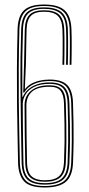

<svg xmlns="http://www.w3.org/2000/svg" viewBox="-20 -825 394 852"><path d="M178 7Q111.8 7 86.6 -20.6Q61.5 -48.2 60.2 -103.2Q59.2 -155 57.9 -219.2Q56.5 -283.5 55.6 -358.5Q54.8 -433.5 55.1 -518Q55.5 -602.5 58 -695Q59 -734.2 71.2 -758.5Q83.5 -782.8 108.9 -793.9Q134.2 -805 175 -805Q217 -805 243.4 -794Q269.8 -783 282.6 -759Q295.5 -735 297 -696Q297.8 -677.8 298 -657.5Q298.2 -637.2 298.1 -616.5Q298 -595.8 297.8 -575.8Q297.5 -555.8 297 -537.5H289Q289.5 -558 289.8 -578.1Q290 -598.2 290.1 -618.1Q290.2 -638 290 -657.5Q289.8 -677 289 -695.8Q287.8 -732.8 275.5 -755.2Q263.2 -777.8 238.6 -788.1Q214 -798.5 175 -798.5Q137 -798.5 113.4 -788Q89.8 -777.5 78.4 -754.8Q67 -732 66 -694.8Q63.8 -606.2 63.2 -526Q62.8 -445.8 63.5 -372.4Q64.2 -299 65.6 -232Q67 -165 68.2 -103Q69.5 -51.2 93 -25.4Q116.5 0.5 178 0.5Q239.2 0.5 266.6 -23.8Q294 -48 296 -103.2Q298.2 -158.2 298.6 -198.9Q299 -239.5 298.2 -278.2Q297.5 -317 296 -366.8Q294.8 -418 273.2 -441.8Q251.8 -465.5 200 -465.5Q180.2 -465.5 163 -462.2Q145.8 -459 131.4 -452.5Q117 -446 105.9 -436.4Q94.8 -426.8 87 -414H83L87 -551.2Q87.2 -557.2 87.5 -575.1Q87.8 -593 88.4 -622.8Q89 -652.5 90 -694.2Q91.2 -739.8 111 -759.6Q130.8 -779.5 175 -779.5Q221.2 -779.5 242.2 -759.9Q263.2 -740.2 265 -694.8Q265.8 -676 266 -656.1Q266.2 -636.2 266.1 -615.9Q266 -595.5 265.8 -575.8Q265.5 -556 265 -537.5H257Q257.5 -559 257.8 -580.1Q258 -601.2 258.1 -621.4Q258.2 -641.5 258 -660Q257.8 -678.5 257 -695Q255.2 -736.8 236.2 -754.9Q217.2 -773 175 -773Q135 -773 117.1 -754.8Q99.2 -736.5 98 -694.2Q97 -653 96.4 -620.8Q95.8 -588.5 95.5 -568Q95.2 -547.5 95 -541.2L90.2 -430.8H92.2Q102.2 -444 118.5 -453.1Q134.8 -462.2 155.6 -467.1Q176.5 -472 200 -472Q254.5 -472 278.5 -447.6Q302.5 -423.2 304 -367Q305.5 -316.8 306.2 -277.9Q307 -239 306.6 -198.6Q306.2 -158.2 304 -103Q301.8 -44.2 272.6 -18.6Q243.5 7 178 7ZM178 -5.8Q125.5 -5.8 101.4 -28.2Q77.2 -50.8 76 -104.2Q75.5 -130.2 74.6 -173.6Q73.8 -217 73 -269.9Q72.2 -322.8 71.5 -377.9Q70.8 -433 70.6 -483.4Q70.5 -533.8 71 -571.2Q71.2 -577.2 71.5 -590.2Q71.8 -603.2 72.4 -628.2Q73 -653.2 74 -694.8Q75 -729.5 85.5 -751Q96 -772.5 118 -782.4Q140 -792.2 175 -792.2Q229.8 -792.2 254.4 -769.8Q279 -747.2 281 -695.5Q282 -671 282.1 -643.6Q282.2 -616.2 281.9 -589.1Q281.5 -562 281 -537.5H273Q273.5 -558.2 273.8 -579.4Q274 -600.5 274.1 -621Q274.2 -641.5 274 -660.5Q273.8 -679.5 273 -695.5Q271.2 -746 247.1 -765.9Q223 -785.8 175 -785.8Q126.5 -785.8 104.9 -764.6Q83.2 -743.5 82 -694.5Q80.2 -632.8 79.8 -601.5Q79.2 -570.2 79 -561.2V-395.2H81Q90 -415.5 106.8 -429.8Q123.5 -444 147.2 -451.6Q171 -459.2 200 -459.2Q246 -459.2 266.4 -437.8Q286.8 -416.2 288 -366.5Q289.5 -316 290.2 -277.2Q291 -238.5 290.6 -198.4Q290.2 -158.2 288 -103.5Q286 -51.2 260.5 -28.5Q235 -5.8 178 -5.8ZM178 -12.2Q231 -12.2 254.6 -33.6Q278.2 -55 280 -104Q282 -156.2 282.5 -195.6Q283 -235 282.2 -274.5Q281.5 -314 280 -366.5Q278.8 -411.2 261 -432Q243.2 -452.8 200 -452.8Q157 -452.8 130.9 -439.2Q104.8 -425.8 92.9 -405.2Q81 -384.8 81 -364Q81 -314.8 81.5 -268.1Q82 -221.5 82.6 -179.9Q83.2 -138.2 84 -103.5Q85.2 -51.8 108.8 -32Q132.2 -12.2 178 -12.2ZM178 -18.5Q136.5 -18.5 114.8 -37Q93 -55.5 92 -103.8Q90.5 -174 89.8 -234.8Q89 -295.5 89 -359.2Q89 -398.2 117.8 -422.4Q146.5 -446.5 200 -446.5Q237.5 -446.5 254.2 -427.9Q271 -409.2 272 -366.2Q273.5 -315.8 274.2 -277Q275 -238.2 274.6 -198.4Q274.2 -158.5 272 -104.2Q270.2 -58.2 248.4 -38.4Q226.5 -18.5 178 -18.5ZM178 -25Q222.8 -25 242.5 -43.5Q262.2 -62 264 -104.5Q266 -157 266.5 -196.1Q267 -235.2 266.2 -274.4Q265.5 -313.5 264 -366Q263 -403.5 249.1 -421.8Q235.2 -440 200 -440Q146.5 -440 121.8 -418Q97 -396 97 -356Q97 -286 98 -221.9Q99 -157.8 100 -104Q101 -58.8 120.9 -41.9Q140.8 -25 178 -25Z"/></svg>

Font: Big Shoulders Inline Text Thin
Style: Regular
Weight: 100
Designer: Patric King
Foundry: XO Type Co
Version: Version 2.002